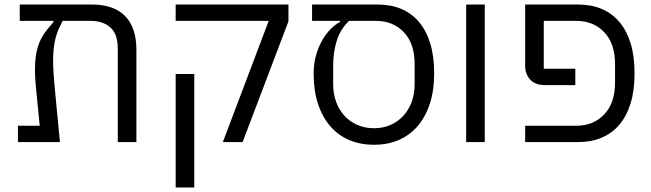

<svg xmlns="http://www.w3.org/2000/svg" viewBox="-20 -626 2868 846"><path d="M59 -72H155L138 -245Q136 -265 135 -284Q134 -303 134 -320Q134 -377 146.5 -419Q159 -461 188 -496L216 -529V-534H67V-606H385Q482 -606 531.5 -555Q581 -504 581 -407V0H499V-410Q499 -477 466 -505.5Q433 -534 380 -534H256L247 -516Q228 -479 221 -441Q214 -403 214 -358Q214 -332 216 -303Q218 -274 221 -241L244 0H59Z M1164 -534H754V-606H1251V-532L1049 0H962ZM754 -300H836V200H754Z M1355 -606H1645Q1702 -606 1747.5 -587Q1793 -568 1825.5 -530Q1858 -492 1875.5 -435.5Q1893 -379 1893 -303Q1893 -226 1873.5 -167.5Q1854 -109 1819 -69Q1784 -29 1735.5 -8.5Q1687 12 1628 12Q1569 12 1520 -8.5Q1471 -29 1436 -69Q1401 -109 1381.5 -167.5Q1362 -226 1362 -303Q1362 -345 1372.5 -382Q1383 -419 1399.5 -448Q1416 -477 1437 -498Q1458 -519 1478 -529V-534H1355ZM1628 -61Q1667 -61 1699.5 -75Q1732 -89 1756 -114.5Q1780 -140 1793.5 -176Q1807 -212 1807 -256V-344Q1807 -434 1759.5 -484Q1712 -534 1637 -534H1518Q1480 -498 1464 -447Q1448 -396 1448 -337V-256Q1448 -212 1461.5 -176Q1475 -140 1499 -114.5Q1523 -89 1556 -75Q1589 -61 1628 -61Z M2034 -606H2116V0H2034Z M2294 -72H2520Q2595 -72 2642.5 -122Q2690 -172 2690 -262V-344Q2690 -434 2642.5 -484Q2595 -534 2520 -534H2376V-323H2515V-251H2381Q2339 -251 2316.5 -275Q2294 -299 2294 -336V-606H2528Q2585 -606 2630.5 -587Q2676 -568 2708.5 -530Q2741 -492 2758.5 -435.5Q2776 -379 2776 -303Q2776 -227 2758.5 -170.5Q2741 -114 2708.5 -76Q2676 -38 2630.5 -19Q2585 0 2528 0H2294Z"/></svg>

Font: IBM Plex Sans Hebrew
Style: Regular
Weight: 400
Designer: Mike Abbink, Paul van der Laan, Pieter van Rosmalen, Yanek Iontef
Foundry: Bold Monday
Version: Version 1.2